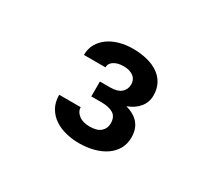

<svg xmlns="http://www.w3.org/2000/svg" viewBox="-86 -867 772 698"><g transform="rotate(30 300.0 -518.0)"><path d="M253.9 -552.2H296.4Q327.6 -552.2 342.8 -565.4Q357.9 -578.6 357.9 -600.1Q357.9 -608.9 354.7 -616.7Q351.6 -624.5 344.7 -630.4Q337.9 -636.2 327.1 -639.9Q316.4 -643.6 301.3 -643.6Q277.3 -643.6 261.5 -633.8Q245.6 -624 245.6 -606.9H155.3Q155.3 -632.8 166.7 -653.1Q178.2 -673.3 197.8 -687.3Q217.3 -701.2 243.4 -708.5Q269.5 -715.8 298.8 -715.8Q332 -715.8 359.6 -708.7Q387.2 -701.7 407 -687.7Q426.8 -673.8 437.5 -653.1Q448.2 -632.3 448.2 -605.5Q448.2 -577.1 430.9 -555.7Q413.6 -534.2 382.3 -522.5Q418 -512.7 436.5 -490.7Q455.1 -468.8 455.1 -433.1Q455.1 -405.8 443.1 -384.8Q431.2 -363.8 410.2 -349.4Q389.2 -335 360.6 -327.4Q332 -319.8 298.8 -319.8Q271.5 -319.8 244.6 -326.4Q217.8 -333 196.8 -346.9Q175.8 -360.8 162.8 -383.1Q149.9 -405.3 149.9 -436.5H240.2Q240.2 -418 257.1 -404.8Q273.9 -391.6 303.2 -391.6Q334.5 -391.6 349.4 -405.3Q364.3 -418.9 364.3 -439.5Q364.3 -467.3 346.4 -478.5Q328.6 -489.7 296.4 -489.7H253.9Z"/></g></svg>

Font: Roboto Mono
Style: Regular
Weight: 500
Designer: Google
Version: Version 2.000986; 2015; ttfautohint (v1.3)